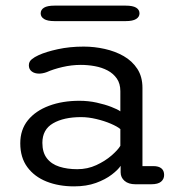

<svg xmlns="http://www.w3.org/2000/svg" viewBox="-20 -653 660 682"><path d="M461 1.5Q436.5 1.5 422.5 -10.5Q408.5 -22.5 408.5 -41V-64Q399.5 -50 377 -32.8Q354.5 -15.5 320.8 -3.2Q287 9 243 9Q188.5 9 145.2 -8.2Q102 -25.5 77 -59.5Q52 -93.5 52 -144Q52 -192.5 79.2 -226Q106.5 -259.5 154 -277.2Q201.5 -295 262 -295Q294 -295 323.5 -288.5Q353 -282 375.5 -273.2Q398 -264.5 407.5 -257.5V-329Q407.5 -356 395 -374Q382.5 -392 362 -402.8Q341.5 -413.5 316.8 -418Q292 -422.5 267 -422.5Q234.5 -422.5 201.5 -414.8Q168.5 -407 146.5 -397Q138.5 -394 131.5 -392.8Q124.5 -391.5 119 -391.5Q103 -391.5 92.8 -399.2Q82.5 -407 82.5 -421Q82.5 -434 92.5 -442.2Q102.5 -450.5 117 -457Q143 -469 185.2 -478.2Q227.5 -487.5 277.5 -487.5Q315 -487.5 352 -479.2Q389 -471 419.2 -453.8Q449.5 -436.5 467.8 -408.5Q486 -380.5 486 -341V-63H524.5Q543.5 -63 553.2 -55Q563 -47 563 -31.5Q563 -17 552.2 -7.8Q541.5 1.5 517 1.5ZM407.5 -194.5Q397 -203.5 373.8 -213.5Q350.5 -223.5 322.2 -230.2Q294 -237 268 -237Q206.5 -237 168.5 -215Q130.5 -193 130.5 -145.5Q130.5 -111.5 146.5 -90.8Q162.5 -70 190.8 -61Q219 -52 254.5 -52Q291 -52 322.2 -66.5Q353.5 -81 376 -100.5Q398.5 -120 407.5 -135ZM124.5 -605.5Q124.5 -618.5 136.5 -625.8Q148.5 -633 173.5 -633H426.5Q451.5 -633 463.5 -625.8Q475.5 -618.5 475.5 -605.5Q475.5 -593 463.5 -585.5Q451.5 -578 426.5 -578H173.5Q148.5 -578 136.5 -585.5Q124.5 -593 124.5 -605.5Z"/></svg>

Font: Sono
Style: Regular
Weight: 400
Designer: Tyler Finck
Foundry: Tyler Finck
Version: Version 2.112